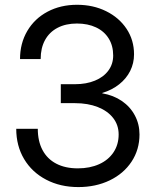

<svg xmlns="http://www.w3.org/2000/svg" viewBox="-20 -759 639 791"><path d="M46.9 -228.5H135.7Q135.7 -177.2 155.3 -140.6Q174.8 -104 211.9 -84.7Q249 -65.4 300.8 -65.4Q350.1 -65.4 388.2 -82.5Q426.3 -99.6 447.5 -131.3Q468.8 -163.1 468.8 -205.1Q468.8 -243.7 446.3 -272.7Q423.8 -301.8 383.1 -317.9Q342.3 -334 289.1 -334H230.5V-412.1H289.1Q335.4 -412.1 371.1 -426.8Q406.7 -441.4 426.5 -468.3Q446.3 -495.1 446.3 -530.3Q446.3 -570.8 427.7 -600.6Q409.2 -630.4 375.5 -646.2Q341.8 -662.1 296.9 -662.1Q251 -662.1 217.3 -644.5Q183.6 -627 165.5 -594Q147.5 -561 147.5 -515.6H62.5Q62.5 -580.6 92.5 -631.6Q122.6 -682.6 176 -710.9Q229.5 -739.3 297.4 -739.3Q363.8 -739.3 417.2 -712.9Q470.7 -686.5 501.5 -640.1Q532.2 -593.8 532.2 -535.2Q532.2 -498.5 516.4 -466.8Q500.5 -435.1 470.9 -411.6Q441.4 -388.2 401.4 -376V-374.5Q447.3 -366.7 481.9 -343Q516.6 -319.3 535.6 -283.4Q554.7 -247.6 554.7 -205.1Q554.7 -142.6 522 -93Q489.3 -43.5 431.9 -15.9Q374.5 11.7 302.7 11.7Q228.5 11.7 170.2 -18.8Q111.8 -49.3 79.3 -103.8Q46.9 -158.2 46.9 -228.5Z"/></svg>

Font: Intratopia Thin
Style: Regular
Weight: 100
Designer: Rasmus Andersson
Foundry: rsms
Version: Version 3.000;Glyphs 3.2.3 (3260)